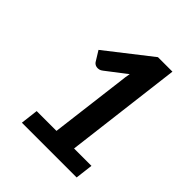

<svg xmlns="http://www.w3.org/2000/svg" viewBox="-183 -761 874 874"><g transform="rotate(45 253.5 -324.5)"><path d="M111.8 -85H239.3L285.6 -457Q286.6 -468.3 288.3 -479.7Q290 -491.2 292.5 -503.4L195.3 -428.7Q187 -421.9 179 -420.2Q170.9 -418.5 163.8 -419.7Q156.7 -420.9 151.6 -424.6Q146.5 -428.2 144 -432.1L113.8 -481L328.6 -648.9H421.9L352.5 -85H464.4L454.1 0H101.6Z"/></g></svg>

Font: Carlito
Style: Bold Italic
Weight: 700
Italic angle: -7°
Designer: Lukasz Dziedzic
Foundry: tyPoland Lukasz Dziedzic
Version: Version 1.104